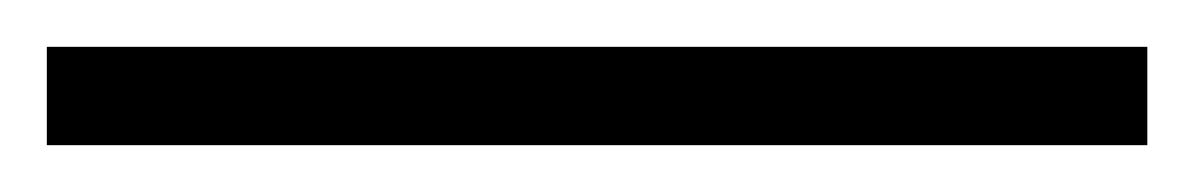

<svg xmlns="http://www.w3.org/2000/svg" viewBox="-20 28 510 82"><path d="M0 90V48H470V90Z"/></svg>

Font: Literata 60pt Light
Style: Regular
Weight: 300
Designer: Latin by Veronika Burian and Jose Scaglione. Greek by Irene Vlachou. Cyrillic by Vera Evstafieva.
Foundry: TypeTogether
Version: Version 3.103;gftools[0.9.29]